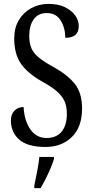

<svg xmlns="http://www.w3.org/2000/svg" viewBox="-20 -744 475 985"><path d="M213 10Q122 10 79 -27.5Q36 -65 36 -126Q36 -158 54.5 -176.5Q73 -195 101 -195Q105 -124 136 -80Q167 -36 219 -36Q269 -36 296 -68.5Q323 -101 323 -160Q323 -202 308.5 -230Q294 -258 265 -281Q236 -304 192 -328Q122 -368 87.5 -417Q53 -466 53 -548Q53 -601 76.5 -640.5Q100 -680 140 -702Q180 -724 229 -724Q279 -724 313.5 -707Q348 -690 366 -664.5Q384 -639 384 -611Q384 -579 366.5 -564.5Q349 -550 315 -550Q315 -600 291.5 -638.5Q268 -677 220 -677Q176 -677 153 -645Q130 -613 130 -559Q130 -523 141 -497Q152 -471 179 -449Q206 -427 253 -401Q326 -361 363.5 -314Q401 -267 401 -187Q401 -92 348.5 -41Q296 10 213 10ZM156 208Q163 174 170.5 136Q178 98 182 61H257V71Q251 92 239.5 119Q228 146 214.5 173Q201 200 189 221H156Z"/></svg>

Font: Noto Serif Myanmar ExtraCondensed
Style: Regular
Weight: 400
Width: 2
Designer: Ben Mitchell and the Monotype Design Team
Foundry: Monotype Imaging Inc.
Version: Version 2.106; ttfautohint (v1.8.4.7-5d5b)